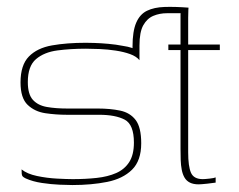

<svg xmlns="http://www.w3.org/2000/svg" viewBox="-20 -527 687 552"><path d="M39 -290Q39 -340 63 -364.5Q87 -389 129.5 -396.5Q172 -404 227 -404Q234 -404 251.5 -403.5Q269 -403 291.5 -401Q314 -399 334 -395Q348 -393 358.5 -389.5Q369 -386 375 -381.5Q381 -377 381 -370Q381 -366 381 -362Q381 -358 381 -354Q372 -365 354 -371.5Q336 -378 313 -381.5Q290 -385 267 -386Q244 -387 227 -387Q183 -387 145 -382Q107 -377 83.5 -357Q60 -337 60 -291Q60 -256 74.5 -240Q89 -224 114.5 -219.5Q140 -215 173 -215Q195 -215 217 -215Q239 -215 261 -215Q297 -215 325.5 -209Q354 -203 370 -182Q386 -161 386 -115Q386 -65 359.5 -39Q333 -13 288 -4Q243 5 188 5Q176 5 151.5 4Q127 3 100.5 -1Q74 -5 54 -14Q48 -17 45.5 -19.5Q43 -22 42.5 -27Q42 -32 42 -40Q58 -27 86.5 -21Q115 -15 144 -13.5Q173 -12 189 -12Q226 -12 258 -15.5Q290 -19 314 -29.5Q338 -40 351.5 -61Q365 -82 365 -117Q365 -169 338.5 -183Q312 -197 265 -197Q242 -197 218.5 -197Q195 -197 172 -197Q141 -197 110.5 -201.5Q80 -206 59.5 -225.5Q39 -245 39 -290ZM464 -399H499V-484Q499 -490 500 -495Q501 -500 504 -502.5Q507 -505 513 -505H522Q522 -505 521.5 -498Q521 -491 521 -476V-399H612V-383H521V-89Q521 -49 529 -30.5Q537 -12 563 -12Q569 -12 582.5 -13.5Q596 -15 600 -17V-2Q595 -1 576.5 1Q558 3 551 3Q536 3 526 -2Q516 -7 510.5 -16.5Q505 -26 502.5 -39Q500 -52 499.5 -67Q499 -82 499 -99V-383H464Q464 -388 464 -391.5Q464 -395 464 -399ZM361 -383V-393Q361 -437 371.5 -461.5Q382 -486 402.5 -496Q423 -506 453 -507Q483 -508 522 -505L516 -489H501Q481 -489 460 -489Q439 -489 421 -481.5Q403 -474 392 -454.5Q381 -435 381 -396V-359Z"/></svg>

Font: Genos Thin
Style: Regular
Weight: 100
Designer: Robert E. Leuschke
Foundry: Robert E. Leuschke
Version: Version 1.010